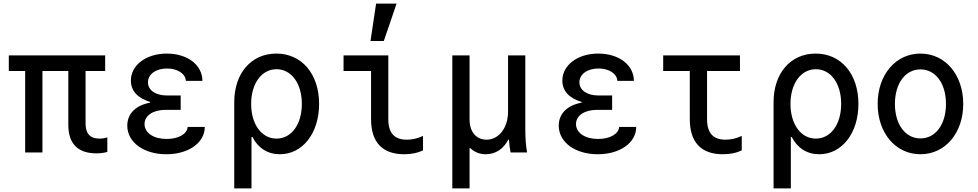

<svg xmlns="http://www.w3.org/2000/svg" viewBox="-20 -848 5440 1068"><path d="M120 0H216V-453H360V-153C360 -49 413 5 516 5C540 5 560 2 577 -3V-84C564 -79 547 -77 533 -77C481 -77 456 -105 456 -161V-453H565V-540H29V-453H120Z M1014 -398H1106C1106 -487 1022 -550 908 -550C792 -550 708 -485 708 -400C708 -343 745 -302 815 -281V-277C734 -262 688 -215 688 -149C688 -57 779 10 905 10C1029 10 1119 -54 1119 -142H1024C1021 -102 972 -75 907 -75C834 -75 784 -109 784 -158C784 -205 831 -237 902 -237H985V-317H907C845 -317 803 -347 803 -390C803 -435 847 -467 909 -467C968 -467 1012 -438 1014 -398Z M1537 10C1663 10 1755 -107 1755 -270C1755 -436 1659 -550 1517 -550C1377 -550 1283 -440 1283 -280V200H1379V-86H1384C1416 -24 1469 10 1537 10ZM1377 -270C1377 -383 1435 -463 1518 -463C1601 -463 1659 -384 1659 -270C1659 -156 1601 -77 1518 -77C1435 -77 1377 -157 1377 -270Z M2140 -540H1891V-453H2044V-185C2044 -57 2107 10 2228 10C2267 10 2304 3 2333 -12V-92C2304 -78 2273 -71 2243 -71C2174 -71 2140 -108 2140 -185ZM2186 -828H2072L2041 -620H2115Z M2496 200H2592V-24H2596C2619 -2 2648 10 2682 10C2737 10 2781 -20 2807 -71H2811C2813 -44 2816 -21 2820 0H2912C2905 -38 2902 -81 2902 -130V-540H2806V-227C2806 -137 2755 -71 2686 -71C2629 -71 2592 -115 2592 -183V-540H2496Z M3414 -398H3506C3506 -487 3422 -550 3308 -550C3192 -550 3108 -485 3108 -400C3108 -343 3145 -302 3215 -281V-277C3134 -262 3088 -215 3088 -149C3088 -57 3179 10 3305 10C3429 10 3519 -54 3519 -142H3424C3421 -102 3372 -75 3307 -75C3234 -75 3184 -109 3184 -158C3184 -205 3231 -237 3302 -237H3385V-317H3307C3245 -317 3203 -347 3203 -390C3203 -435 3247 -467 3309 -467C3368 -467 3412 -438 3414 -398Z M3913 -185V-453H4096V-540H3669V-453H3817V-185C3817 -57 3880 10 4001 10C4040 10 4077 3 4106 -12V-92C4077 -78 4046 -71 4016 -71C3947 -71 3913 -108 3913 -185Z M4537 10C4663 10 4755 -107 4755 -270C4755 -436 4659 -550 4517 -550C4377 -550 4283 -440 4283 -280V200H4379V-86H4384C4416 -24 4469 10 4537 10ZM4377 -270C4377 -383 4435 -463 4518 -463C4601 -463 4659 -384 4659 -270C4659 -156 4601 -77 4518 -77C4435 -77 4377 -157 4377 -270Z M5100 10C5238 10 5338 -108 5338 -270C5338 -432 5238 -550 5100 -550C4962 -550 4862 -432 4862 -270C4862 -108 4962 10 5100 10ZM5100 -78C5016 -78 4958 -156 4958 -270C4958 -384 5016 -462 5100 -462C5184 -462 5242 -384 5242 -270C5242 -156 5184 -78 5100 -78Z"/></svg>

Font: CommitMono
Style: 500Regular
Weight: 500
Monospace: yes
Designer: Eigil Nikolajsen
Foundry: Eigil Nikolajsen
Version: Version 1.143